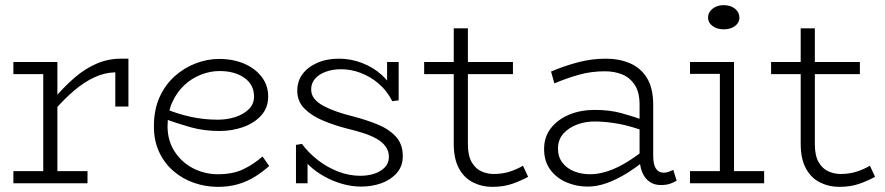

<svg xmlns="http://www.w3.org/2000/svg" viewBox="-20 -712 3438 746"><path d="M190 -282V-329Q229 -375 269.5 -410Q310 -445 355 -464.5Q400 -484 449 -484H479V-298H428V-431Q386 -430 346.5 -411.5Q307 -393 268.5 -360.5Q230 -328 190 -282ZM32 0V-47H320V0ZM148 -7V-471H203V-7ZM32 -424V-471H201V-424Z M826 14Q780 14 735.5 -1Q691 -16 655.5 -46Q620 -76 599 -120Q578 -164 578 -221Q578 -286 600 -334.5Q622 -383 659 -416Q696 -449 741 -466Q786 -483 831 -483Q886 -483 929 -464.5Q972 -446 997 -413Q1022 -380 1022 -337Q1022 -293 994.5 -263Q967 -233 924 -218Q881 -203 833 -203Q773 -203 721 -217.5Q669 -232 621 -250L620 -290Q671 -269 721.5 -258Q772 -247 826 -247Q862 -247 893.5 -257Q925 -267 946 -287Q967 -307 967 -337Q967 -383 929.5 -409.5Q892 -436 833 -436Q797 -436 761 -422Q725 -408 696 -381Q667 -354 649 -314Q631 -274 631 -222Q631 -165 659 -122.5Q687 -80 731.5 -57.5Q776 -35 827 -35Q885 -35 925.5 -54.5Q966 -74 1000 -104L1026 -67Q1000 -44 970.5 -25.5Q941 -7 905.5 3.5Q870 14 826 14Z M1383 13Q1347 13 1310 2.5Q1273 -8 1240 -26.5Q1207 -45 1182.5 -68Q1158 -91 1146 -116L1175 -101V0H1130V-149L1153 -153Q1179 -118 1215 -90Q1251 -62 1293.5 -45.5Q1336 -29 1380 -29Q1409 -29 1434 -37Q1459 -45 1475 -61.5Q1491 -78 1491 -102Q1491 -125 1478.5 -142.5Q1466 -160 1444 -172.5Q1422 -185 1393 -194.5Q1364 -204 1330 -212Q1279 -225 1235 -243.5Q1191 -262 1163 -290Q1135 -318 1135 -360Q1135 -396 1155 -423.5Q1175 -451 1212 -467.5Q1249 -484 1297 -484Q1344 -484 1387.5 -467Q1431 -450 1463 -421Q1495 -392 1511 -357L1484 -373V-471H1529V-322L1504 -319Q1484 -359 1452 -386.5Q1420 -414 1382 -428.5Q1344 -443 1305 -443Q1273 -443 1246.5 -433.5Q1220 -424 1204.5 -406.5Q1189 -389 1189 -365Q1189 -344 1201.5 -328.5Q1214 -313 1236 -301Q1258 -289 1286.5 -279Q1315 -269 1347 -261Q1398 -248 1443.5 -230Q1489 -212 1517 -182.5Q1545 -153 1545 -105Q1545 -66 1521.5 -39.5Q1498 -13 1461.5 0Q1425 13 1383 13Z M1892 14Q1852 14 1817.5 -3.5Q1783 -21 1763 -58Q1743 -95 1743 -154V-602H1798V-152Q1798 -107 1813 -81.5Q1828 -56 1851 -46Q1874 -36 1897 -36Q1932 -36 1960 -45Q1988 -54 2012 -68L2032 -25Q2005 -10 1971 2Q1937 14 1892 14ZM1628 -424V-471H1973V-424Z M2548 7Q2522 7 2503.5 -6Q2485 -19 2475 -43.5Q2465 -68 2465 -103V-306Q2465 -354 2446 -382.5Q2427 -411 2397 -423Q2367 -435 2330 -435Q2277 -435 2229 -421.5Q2181 -408 2134 -388L2121 -434Q2170 -455 2224 -469.5Q2278 -484 2334 -484Q2386 -484 2428 -466Q2470 -448 2494 -408.5Q2518 -369 2518 -304V-106Q2518 -73 2528.5 -57Q2539 -41 2559 -41Q2570 -41 2579.5 -45Q2589 -49 2596 -52L2609 -10Q2600 -4 2584.5 1.5Q2569 7 2548 7ZM2263 13Q2219 13 2180 -4Q2141 -21 2117.5 -53.5Q2094 -86 2094 -133Q2094 -180 2120.5 -214Q2147 -248 2191.5 -266.5Q2236 -285 2291 -285Q2348 -285 2394 -272.5Q2440 -260 2490 -242V-200Q2435 -221 2388.5 -230Q2342 -239 2297 -240Q2258 -241 2224.5 -229Q2191 -217 2169.5 -193.5Q2148 -170 2148 -134Q2148 -102 2165.5 -79.5Q2183 -57 2211.5 -46Q2240 -35 2272 -35Q2306 -35 2342 -47Q2378 -59 2415.5 -82Q2453 -105 2490 -135L2489 -92Q2453 -62 2415 -38.5Q2377 -15 2338.5 -1Q2300 13 2263 13Z M2777 -7V-471H2832V-7ZM2661 0V-47H2949V0ZM2661 -425V-471H2824V-425ZM2792 -598Q2766 -598 2748.5 -611Q2731 -624 2731 -643Q2731 -664 2748.5 -678Q2766 -692 2791 -692Q2819 -692 2836 -678Q2853 -664 2853 -643Q2853 -624 2836 -611Q2819 -598 2792 -598Z M3240 14Q3200 14 3165.5 -3.5Q3131 -21 3111 -58Q3091 -95 3091 -154V-602H3146V-152Q3146 -107 3161 -81.5Q3176 -56 3199 -46Q3222 -36 3245 -36Q3280 -36 3308 -45Q3336 -54 3360 -68L3380 -25Q3353 -10 3319 2Q3285 14 3240 14ZM2976 -424V-471H3321V-424Z"/></svg>

Font: BioRhyme Light
Style: Regular
Weight: 300
Designer: Aoife Mooney
Foundry: Aoife Mooney Type
Version: Version 1.600;gftools[0.9.33]